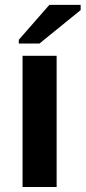

<svg xmlns="http://www.w3.org/2000/svg" viewBox="-20 -753 345 773"><path d="M208 -528.3V0H70.8V-528.3ZM304.7 -712.4 138.7 -577.6H55.7V-592.8L178.7 -733.4H304.7Z"/></svg>

Font: Arimo
Style: Bold
Weight: 700
Designer: Steve Matteson
Foundry: Monotype Imaging Inc.
Version: Version 1.33